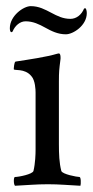

<svg xmlns="http://www.w3.org/2000/svg" viewBox="-20 -596 300 619"><path d="M169.9 -131.8V-333C169.9 -366.2 170.9 -372.1 174.8 -403.3C175.8 -408.2 175.8 -423.8 169.9 -423.8C168.9 -423.8 166 -422.9 165 -422.9C128.9 -412.1 74.2 -404.3 30.3 -397.5C25.4 -396.5 24.4 -374 24.4 -373C24.4 -367.2 59.6 -377 81.1 -350.6C93.8 -336.9 94.7 -305.7 94.7 -297.9V-113.3C94.7 -99.6 93.8 -69.3 87.9 -44.9C85 -34.2 40 -25.4 28.3 -25.4C23.4 -25.4 23.4 -2 28.3 2.9C68.4 1 94.7 -2 134.8 -2C171.9 -2 200.2 1 239.3 2.9C241.2 -2.9 241.2 -25.4 236.3 -25.4C228.5 -25.4 180.7 -34.2 177.7 -44.9C170.9 -71.3 169.9 -99.6 169.9 -131.8ZM207 -535.2C182.6 -535.2 164.1 -544.9 145.5 -554.7C125 -565.4 105.5 -576.2 79.1 -576.2C55.7 -576.2 11.7 -544.9 11.7 -504.9C11.7 -498 13.7 -492.2 16.6 -492.2C17.6 -492.2 18.6 -493.2 20.5 -494.1C28.3 -513.7 44.9 -527.3 62.5 -527.3C86.9 -527.3 106.4 -517.6 126 -506.8C145.5 -496.1 166 -485.4 192.4 -485.4C215.8 -485.4 259.8 -513.7 259.8 -553.7C259.8 -560.5 257.8 -569.3 254.9 -569.3C253.9 -569.3 252.9 -569.3 251 -568.4C243.2 -548.8 226.6 -535.2 207 -535.2Z"/></svg>

Font: Crimson
Style: Roman
Weight: 400
Version: Version 0.2